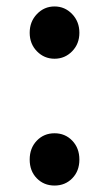

<svg xmlns="http://www.w3.org/2000/svg" viewBox="-20 -562 338 595"><path d="M149 13Q116 13 94 -9.5Q72 -32 72 -67.5Q72 -103 94 -126Q116 -149 149 -149Q182 -149 204 -126Q226 -103 226 -67.5Q226 -32 204 -9.5Q182 13 149 13ZM149 -380Q117 -380 94.5 -403Q72 -426 72 -460.5Q72 -495 94.5 -518.5Q117 -542 149 -542Q181 -542 203.5 -518.5Q226 -495 226 -460.5Q226 -426 203.5 -403Q181 -380 149 -380Z"/></svg>

Font: Resource Han Rounded CN Medium
Style: Regular
Weight: 500
Designer: Cyano Hao (round all glyphs); Ryoko NISHIZUKA 西塚涼子 (kana, bopomofo & ideographs); Paul D. Hunt (Latin, Greek & Cyrillic)
Foundry: Cyano Hao
Version: 0.990